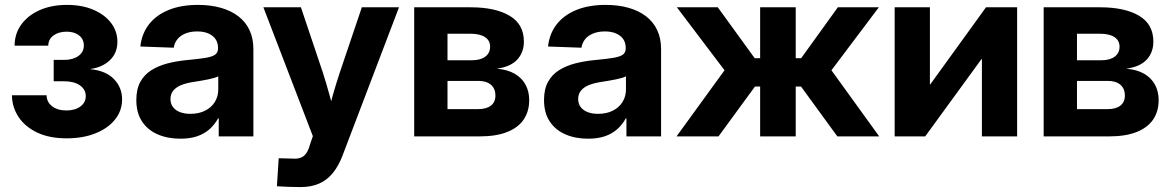

<svg xmlns="http://www.w3.org/2000/svg" viewBox="-20 -552 4737 777"><path d="M249.5 7.8Q179.7 7.8 130.4 -15.6Q81.1 -39.1 54.9 -78.9Q28.8 -118.7 28.3 -166.5H168.5Q168.9 -138.7 191.2 -121.8Q213.4 -105 248.5 -105Q283.7 -105 305.4 -121.1Q327.1 -137.2 327.1 -163.1Q327.1 -189.9 303.5 -206.5Q279.8 -223.1 239.7 -223.1H197.3V-309.6H239.7Q274.9 -309.6 297.1 -325.4Q319.3 -341.3 319.3 -368.2Q319.3 -393.1 300.3 -408.4Q281.2 -423.8 250 -423.8Q217.8 -423.8 196.8 -408.7Q175.8 -393.6 175.3 -367.2H39.1Q39.1 -415 65.9 -452.4Q92.8 -489.7 140.6 -511Q188.5 -532.2 251 -532.2Q311.5 -532.2 357.4 -512.7Q403.3 -493.2 429.2 -459.5Q455.1 -425.8 455.1 -382.8Q455.1 -337.4 424.6 -308.3Q394 -279.3 346.2 -272.9V-272Q409.2 -265.6 441.7 -231.4Q474.1 -197.3 474.1 -149.9Q474.1 -104 445.6 -68.4Q417 -32.7 366.5 -12.5Q315.9 7.8 249.5 7.8Z M710 9.3Q658.7 9.3 618.4 -8.1Q578.1 -25.4 554.9 -60.3Q531.7 -95.2 531.7 -147Q531.7 -191.4 547.9 -220.7Q564 -250 592.3 -267.8Q620.6 -285.6 657.2 -295.2Q693.8 -304.7 733.9 -308.6Q781.2 -313 809.3 -317.4Q837.4 -321.8 849.9 -330.3Q862.3 -338.9 862.3 -355.5V-358.4Q862.3 -378.9 852.3 -393.6Q842.3 -408.2 823.5 -416.5Q804.7 -424.8 777.8 -424.8Q751 -424.8 730.5 -416.5Q710 -408.2 698 -393.3Q686 -378.4 683.1 -358.9L547.9 -363.8Q553.7 -416 583 -453.6Q612.3 -491.2 662.6 -511.7Q712.9 -532.2 781.2 -532.2Q832 -532.2 873.5 -520.5Q915 -508.8 944.6 -486.1Q974.1 -463.4 989.7 -430.2Q1005.4 -397 1005.4 -353.5V0H865.2V-73.2H862.8Q849.1 -48.3 828.6 -29.8Q808.1 -11.2 779.1 -1Q750 9.3 710 9.3ZM750 -91.3Q784.7 -91.3 810.3 -104.2Q835.9 -117.2 849.6 -139.6Q863.3 -162.1 863.3 -189.9V-243.2Q857.4 -239.7 846.4 -236.6Q835.4 -233.4 821.3 -230.5Q807.1 -227.5 791 -224.9Q774.9 -222.2 758.8 -219.7Q733.9 -215.8 713.6 -207.8Q693.4 -199.7 681.6 -185.8Q669.9 -171.9 669.9 -150.9Q669.9 -132.3 679.9 -118.9Q689.9 -105.5 708 -98.4Q726.1 -91.3 750 -91.3Z M1100.6 201.7 1107.9 88.4 1163.1 89.8Q1183.1 91.3 1196.5 86.4Q1210 81.5 1219 68.8Q1228 56.2 1233.9 34.7L1246.1 -1L1045.9 -522.5H1197.8L1285.6 -261.2Q1300.8 -214.4 1313.7 -166.7Q1326.7 -119.1 1339.8 -70.8H1300.8Q1313.5 -119.1 1326.9 -166.7Q1340.3 -214.4 1356 -261.2L1444.3 -522.5H1594.7L1366.7 76.2Q1350.6 119.1 1327.1 147.9Q1303.7 176.8 1271.5 190.9Q1239.3 205.1 1195.8 205.1Q1171.4 205.1 1146.7 204.1Q1122.1 203.1 1100.6 201.7Z M1656.2 0V-522.5H1884.3Q1984.4 -522.5 2042.2 -488.3Q2100.1 -454.1 2100.1 -383.8Q2100.1 -339.8 2073.2 -310.8Q2046.4 -281.7 1990.2 -273.9Q2034.2 -270.5 2063.5 -253.2Q2092.8 -235.8 2107.2 -208.5Q2121.6 -181.2 2121.6 -147Q2121.6 -101.1 2099.1 -68.1Q2076.7 -35.2 2032 -17.6Q1987.3 0 1920.4 0ZM1791 -110.4H1915.5Q1948.2 -110.4 1966.6 -124.5Q1984.9 -138.7 1984.9 -165Q1984.9 -193.8 1966.6 -209.2Q1948.2 -224.6 1915.5 -224.6H1791ZM1791 -308.1H1889.2Q1924.3 -308.1 1943.8 -322.8Q1963.4 -337.4 1963.4 -363.3Q1963.4 -388.2 1942.6 -401.9Q1921.9 -415.5 1884.3 -415.5H1791Z M2359.9 9.3Q2308.6 9.3 2268.3 -8.1Q2228 -25.4 2204.8 -60.3Q2181.6 -95.2 2181.6 -147Q2181.6 -191.4 2197.8 -220.7Q2213.9 -250 2242.2 -267.8Q2270.5 -285.6 2307.1 -295.2Q2343.8 -304.7 2383.8 -308.6Q2431.2 -313 2459.2 -317.4Q2487.3 -321.8 2499.8 -330.3Q2512.2 -338.9 2512.2 -355.5V-358.4Q2512.2 -378.9 2502.2 -393.6Q2492.2 -408.2 2473.4 -416.5Q2454.6 -424.8 2427.7 -424.8Q2400.9 -424.8 2380.4 -416.5Q2359.9 -408.2 2347.9 -393.3Q2335.9 -378.4 2333 -358.9L2197.8 -363.8Q2203.6 -416 2232.9 -453.6Q2262.2 -491.2 2312.5 -511.7Q2362.8 -532.2 2431.2 -532.2Q2481.9 -532.2 2523.4 -520.5Q2564.9 -508.8 2594.5 -486.1Q2624 -463.4 2639.6 -430.2Q2655.3 -397 2655.3 -353.5V0H2515.1V-73.2H2512.7Q2499 -48.3 2478.5 -29.8Q2458 -11.2 2429 -1Q2399.9 9.3 2359.9 9.3ZM2399.9 -91.3Q2434.6 -91.3 2460.2 -104.2Q2485.8 -117.2 2499.5 -139.6Q2513.2 -162.1 2513.2 -189.9V-243.2Q2507.3 -239.7 2496.3 -236.6Q2485.4 -233.4 2471.2 -230.5Q2457 -227.5 2440.9 -224.9Q2424.8 -222.2 2408.7 -219.7Q2383.8 -215.8 2363.5 -207.8Q2343.3 -199.7 2331.5 -185.8Q2319.8 -171.9 2319.8 -150.9Q2319.8 -132.3 2329.8 -118.9Q2339.8 -105.5 2357.9 -98.4Q2376 -91.3 2399.9 -91.3Z M2717.8 0 2912.1 -267.6 2719.2 -522.5H2884.8L3034.2 -316.4H3056.2V-522.5H3200.2V-316.4H3222.2L3370.6 -522.5H3536.6L3344.7 -267.6L3538.1 0H3368.7L3221.7 -201.7H3200.2V0H3056.2V-201.7H3035.2L2887.7 0Z M4096.2 0H3953.6V-313H3952.1L3724.1 0H3600.6V-522.5H3743.2V-210.4H3744.6L3970.2 -522.5H4096.2Z M4203.6 0V-522.5H4431.6Q4531.7 -522.5 4589.6 -488.3Q4647.5 -454.1 4647.5 -383.8Q4647.5 -339.8 4620.6 -310.8Q4593.8 -281.7 4537.6 -273.9Q4581.5 -270.5 4610.8 -253.2Q4640.1 -235.8 4654.5 -208.5Q4668.9 -181.2 4668.9 -147Q4668.9 -101.1 4646.5 -68.1Q4624 -35.2 4579.3 -17.6Q4534.7 0 4467.8 0ZM4338.4 -110.4H4462.9Q4495.6 -110.4 4513.9 -124.5Q4532.2 -138.7 4532.2 -165Q4532.2 -193.8 4513.9 -209.2Q4495.6 -224.6 4462.9 -224.6H4338.4ZM4338.4 -308.1H4436.5Q4471.7 -308.1 4491.2 -322.8Q4510.7 -337.4 4510.7 -363.3Q4510.7 -388.2 4490 -401.9Q4469.2 -415.5 4431.6 -415.5H4338.4Z"/></svg>

Font: Inter 28pt
Style: Bold
Weight: 700
Designer: Rasmus Andersson
Foundry: rsms
Version: Version 4.001;git-66647c0bb